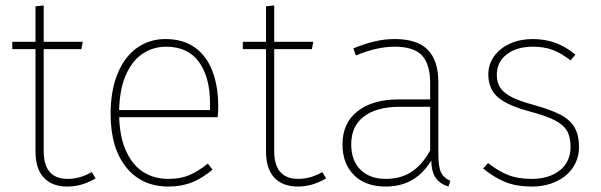

<svg xmlns="http://www.w3.org/2000/svg" viewBox="-20 -673 2200 703"><path d="M140 -120Q140 -69 162 -43.5Q184 -18 228 -18Q273 -18 316 -43L330 -20Q307 -6 281 2Q255 10 226 10Q171 10 140.5 -22.5Q110 -55 110 -118V-650L140 -653ZM283 -520 278 -493H25V-520Z M586 -530Q650 -530 693 -499.5Q736 -469 757.5 -413.5Q779 -358 779 -283Q779 -262 777 -244H411V-270H749V-294Q749 -390 708.5 -446Q668 -502 588 -502Q540 -502 501 -475.5Q462 -449 439 -394Q416 -339 416 -256Q417 -176 440.5 -122.5Q464 -69 504 -43.5Q544 -18 597 -18Q640 -18 672.5 -31.5Q705 -45 741 -74L758 -52Q722 -21 683.5 -5.5Q645 10 597 10Q499 10 442 -60.5Q385 -131 385 -256Q385 -340 410 -402Q435 -464 480.5 -497Q526 -530 586 -530Z M984 -120Q984 -69 1006 -43.5Q1028 -18 1072 -18Q1117 -18 1160 -43L1174 -20Q1151 -6 1125 2Q1099 10 1070 10Q1015 10 984.5 -22.5Q954 -55 954 -118V-650L984 -653ZM1127 -520 1122 -493H869V-520Z M1425 -530Q1508 -530 1546.5 -490.5Q1585 -451 1585 -372V-110Q1585 -61 1595 -41Q1605 -21 1629 -11L1622 10Q1589 0 1573.5 -24.5Q1558 -49 1559 -98L1555 -112V-369Q1555 -437 1525.5 -469.5Q1496 -502 1425 -502Q1392 -502 1357 -494Q1322 -486 1283 -470L1274 -496Q1316 -513 1352 -521.5Q1388 -530 1425 -530ZM1562 -309V-282H1445Q1360 -282 1313 -247Q1266 -212 1266 -144Q1266 -85 1300 -51.5Q1334 -18 1392 -18Q1451 -18 1491.5 -47Q1532 -76 1559 -130L1564 -94Q1535 -42 1492.5 -16Q1450 10 1392 10Q1318 10 1276 -32Q1234 -74 1234 -144Q1234 -223 1289.5 -266Q1345 -309 1439 -309Z M1930 -530Q1975 -530 2012.5 -516.5Q2050 -503 2087 -473L2069 -452Q2034 -479 2003 -490.5Q1972 -502 1931 -502Q1872 -502 1835.5 -474Q1799 -446 1799 -399Q1799 -370 1812.5 -350.5Q1826 -331 1855.5 -316.5Q1885 -302 1937 -288Q1998 -271 2033 -252.5Q2068 -234 2084 -206Q2100 -178 2100 -135Q2100 -93 2078 -60Q2056 -27 2016.5 -8.5Q1977 10 1927 10Q1870 10 1829 -7Q1788 -24 1749 -56L1767 -76Q1805 -46 1841 -32Q1877 -18 1927 -18Q1990 -18 2029.5 -49Q2069 -80 2069 -135Q2069 -172 2056 -194Q2043 -216 2012.5 -232Q1982 -248 1923 -264Q1839 -286 1803.5 -316.5Q1768 -347 1768 -400Q1768 -438 1789.5 -467.5Q1811 -497 1848 -513.5Q1885 -530 1930 -530Z"/></svg>

Font: Firava
Style: Regular
Weight: 400
Designer: Carrois Corporate & Edenspiekermann AG
Foundry: Greg Finn Gibson
Version: Version 5.000